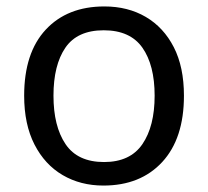

<svg xmlns="http://www.w3.org/2000/svg" viewBox="-20 -566 645 596"><path d="M551 -269Q551 -136 483.5 -63Q416 10 301 10Q230 10 174.5 -22.5Q119 -55 87 -117.5Q55 -180 55 -269Q55 -402 122 -474Q189 -546 304 -546Q377 -546 432.5 -513.5Q488 -481 519.5 -419.5Q551 -358 551 -269ZM146 -269Q146 -174 183.5 -118.5Q221 -63 303 -63Q384 -63 422 -118.5Q460 -174 460 -269Q460 -364 422 -418Q384 -472 302 -472Q220 -472 183 -418Q146 -364 146 -269Z"/></svg>

Font: Noto Sans Grantha
Style: Regular
Weight: 400
Designer: Monotype Design Team
Foundry: Monotype Imaging Inc.
Version: Version 2.003; ttfautohint (v1.8.4.7-5d5b)